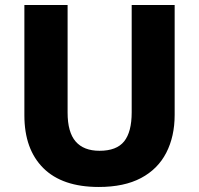

<svg xmlns="http://www.w3.org/2000/svg" viewBox="-20 -734 792 764"><path d="M675 -277Q675 -191 641.5 -126Q608 -61 541 -25.5Q474 10 373 10Q228 10 152.5 -65Q77 -140 77 -275V-714H249V-286Q249 -208 281 -171Q313 -134 376 -134Q444 -134 474 -171.5Q504 -209 504 -287V-714H675Z"/></svg>

Font: Noto Sans Canadian Aboriginal ExtraBold
Style: Regular
Weight: 800
Designer: Monotype Design Team, Typotheque's Kevin King
Foundry: Monotype Imaging Inc.
Version: Version 2.004; ttfautohint (v1.8.4.7-5d5b)